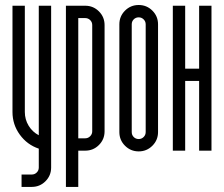

<svg xmlns="http://www.w3.org/2000/svg" viewBox="-20 -594 883 757"><path d="M132.9 -7.9Q87 -23.3 58.1 -63.1Q29.2 -102.9 29.2 -152.4V-571.4H77.9V-152.4Q77.9 -122.9 92.9 -98.3Q107.9 -73.7 132.9 -60.8V-571.4H181.6V66.6Q181.6 98.3 159.3 120.6Q137 142.9 105.4 142.9H65V94.1H105.4Q116.6 94.1 124.7 86.2Q132.9 78.3 132.9 66.6Z M288.6 -48.7H316.1Q327.4 -48.7 335.5 -56.9Q343.6 -65 343.6 -76.2V-495.2Q343.6 -506.9 335.5 -514.8Q327.4 -522.7 316.1 -522.7H288.6ZM239.9 142.9V-571.4H316.1Q347.8 -571.4 370.1 -549.1Q392.3 -526.9 392.3 -495.2V-76.2Q392.3 -44.6 370.1 -22.3Q347.8 0 316.1 0H288.6V142.9Z M554.4 -498.1Q554.4 -509.8 546.2 -517.7Q538.1 -525.6 526.9 -525.6Q515.2 -525.6 507.3 -517.7Q499.4 -509.8 499.4 -498.1V-73.3Q499.4 -61.6 507.3 -53.7Q515.2 -45.8 526.9 -45.8Q538.1 -45.8 546.2 -53.7Q554.4 -61.6 554.4 -73.3ZM450.6 -498.1Q450.6 -529.8 472.9 -552.1Q495.2 -574.3 526.9 -574.3Q558.5 -574.3 580.8 -552.1Q603.1 -529.8 603.1 -498.1V-73.3Q603.1 -41.6 580.8 -19.4Q558.5 2.9 526.9 2.9Q495.2 2.9 472.9 -19.4Q450.6 -41.6 450.6 -73.3Z M710.1 -274.9V0H661.4V-571.4H710.1V-323.2H765.1V-571.4H813.8Q813.8 -571.4 813.8 0H765.1V-274.9Q765.1 -274.9 710.1 -274.9Z"/></svg>

Font: Marapfhont
Style: Book
Weight: 400
Version: Version 0.15